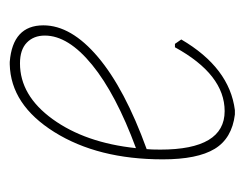

<svg xmlns="http://www.w3.org/2000/svg" viewBox="-74 -423 502 394"><g transform="rotate(-90 177.0 -226.0)"><path d="M293 -105Q235 -6 148 5H139Q90 -1 68.5 -36.5Q47 -72 47 -143Q47 -276 103 -365.5Q159 -455 242 -457H247Q322 -451 322 -388Q322 -331 257 -276Q192 -221 68 -176Q67 -167 67 -148Q67 -16 146 -16Q221 -16 277 -118H284ZM244 -436Q178 -436 129.5 -369Q81 -302 70 -198Q181 -239 241 -288Q301 -337 301 -385Q301 -408 286.5 -422Q272 -436 244 -436Z"/></g></svg>

Font: Alegreya Sans SC Thin
Style: Italic
Weight: 100
Italic angle: -7°
Designer: Juan Pablo del Peral
Foundry: Huerta Tipografica
Version: Version 2.007